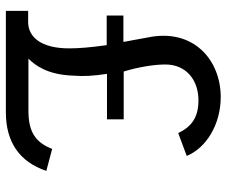

<svg xmlns="http://www.w3.org/2000/svg" viewBox="-79 -694 773 655"><g transform="rotate(90 307.5 -366.5)"><path d="M17 0H363C464 0 532 -46 563 -138L488 -158C465 -98 426 -77 358 -77H180C202 -99 235 -141 238 -229C241 -266 239 -298 232 -345H387V-402H224C209 -451 200 -505 200 -544C200 -616 254 -657 322 -657C380 -657 412 -634 434 -588L512 -617C485 -683 405 -733 311 -733C184 -733 75 -639 108 -483L123 -401H33V-344H134C142 -286 145 -250 145 -216C145 -118 105 -76 55 -76H17Z"/></g></svg>

Font: United Sans
Style: Regular
Weight: 400
Designer: Pablo Impallari, Rodrigo Fuenzalida (Modified by Dan O. Williams)
Version: Version 1.000;PS 001.000;hotconv 1.0.88;makeotf.lib2.5.64775